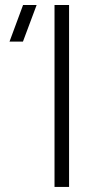

<svg xmlns="http://www.w3.org/2000/svg" viewBox="-20 -740 364 760"><path d="M195.8 0V-720.2H253.4V0ZM17.6 -575.2 71.3 -720.2H125L70.8 -575.2Z"/></svg>

Font: Manrope Light
Style: Regular
Weight: 300
Designer: Mikhail Sharanda
Foundry: Mikhail Sharanda
Version: Version 4.505;FEAKit 1.0